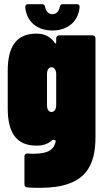

<svg xmlns="http://www.w3.org/2000/svg" viewBox="-20 -689 499 919"><path d="M231 -543C305 -543 355 -587 361 -654C362 -664 357 -669 347 -669H281C272 -669 267 -664 266 -655C262 -634 249 -621 231 -621C213 -621 200 -634 196 -655C195 -664 190 -669 181 -669H115C106 -669 101 -665 101 -656C101 -656 101 -655 101 -654C107 -586 157 -543 231 -543ZM249 -505V-485C249 -480 245 -479 242 -484C214 -525 175 -528 154 -528C58 -528 17 -466 17 -350V-170C17 -60 54 8 154 8C170 8 204 7 231 -19C235 -22 247 -18 247 -14C240 23 217 47 138 47C130 47 122 46 113 46C103 45 97 50 97 60V193C97 202 102 208 112 208C134 210 154 210 173 210C394 210 437 101 437 -34V-505C437 -514 431 -520 422 -520H264C255 -520 249 -514 249 -505ZM226 -153C213 -153 205 -166 205 -185V-335C205 -354 213 -367 226 -367C240 -367 249 -354 249 -335V-185C249 -166 240 -153 226 -153Z"/></svg>

Font: Barlow Condensed Black
Style: Regular
Weight: 900
Width: 3
Designer: Jeremy Tribby
Foundry: Tribby Type
Version: Version 1.422;hotconv 1.0.109;makeotfexe 2.5.65596